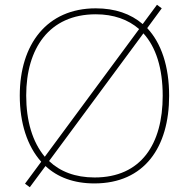

<svg xmlns="http://www.w3.org/2000/svg" viewBox="-20 -760 794 806"><path d="M690 -358C690 -482 657 -579 598 -642L659 -725L639 -740L579 -659C529 -702 463 -725 382 -725C177 -725 63 -574 63 -359C63 -244 94 -147 153 -81L85 11L105 26L171 -63C221 -16 290 10 376 10C587 10 690 -143 690 -358ZM90 -359C90 -556 186 -700 382 -700C457 -700 518 -678 564 -638L168 -102C116 -164 90 -253 90 -359ZM663 -358C663 -156 573 -15 377 -15C296 -15 232 -40 186 -84L582 -620C635 -562 663 -473 663 -358Z"/></svg>

Font: Noto Sans Georgian Thin
Style: Regular
Weight: 100
Designer: Monotype Design Team, Akaki Razmadze
Foundry: Google LLC
Version: Version 2.005